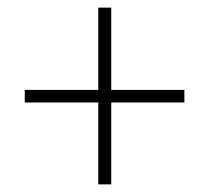

<svg xmlns="http://www.w3.org/2000/svg" viewBox="-20 -605 550 504"><path d="M272 -369H464V-336H272V-121H238V-336H45V-369H238V-585H272Z"/></svg>

Font: Noto Sans Hebrew SemiCondensed ExtraLight
Style: Regular
Weight: 200
Width: 4
Designer: Monotype Design Team
Foundry: Monotype Imaging Inc.
Version: Version 2.004; ttfautohint (v1.8.4.7-5d5b)